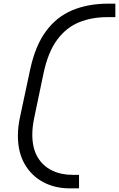

<svg xmlns="http://www.w3.org/2000/svg" viewBox="-20 -876 652 1052"><path d="M361 156Q281 156 217 122Q153 88 115.5 23.5Q78 -41 78 -133Q78 -181 90 -236L145 -494Q173 -625 231.5 -704.5Q290 -784 376.5 -820Q463 -856 574 -856H612V-782H566Q483 -782 413.5 -754Q344 -726 293.5 -658.5Q243 -591 218 -472L167 -228Q162 -204 159.5 -181.5Q157 -159 157 -139Q157 -65 185.5 -16Q214 33 264 57.5Q314 82 377 82H413V156Z"/></svg>

Font: Space Mono
Style: Italic
Weight: 400
Italic angle: -12°
Monospace: yes
Designer: Colophon Foundry + Benjamin Critton
Foundry: Colophon Foundry & Benjamin Critton
Version: Version 1.003; ttfautohint (v1.8.4.7-5d5b)